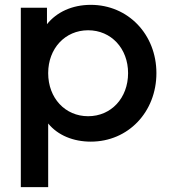

<svg xmlns="http://www.w3.org/2000/svg" viewBox="-20 -573 710 793"><path d="M66 200H179V-63C219 -14 283 12 355 12C510 12 626 -111 626 -271C626 -431 509 -553 355 -553C278 -553 214 -523 174 -473V-541H66ZM179 -271C179 -373 249 -448 344 -448C439 -448 509 -373 509 -271C509 -168 439 -93 344 -93C249 -93 179 -168 179 -271Z"/></svg>

Font: Mluvka SemiBold
Style: Regular
Weight: 600
Designer: Modified by Jiří Krblich, Original typeface by Gumpita Rahayu
Foundry: Gumpita Rahayu & Jiří Krblich
Version: Version 2.000;Glyphs 3.1.1 (3134)